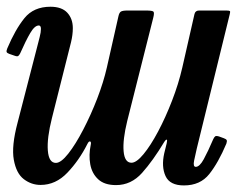

<svg xmlns="http://www.w3.org/2000/svg" viewBox="-28 -552 725 584"><path d="M-6 -404.5Q18.5 -462.5 46.5 -497Q74.5 -531.5 125.5 -531.5Q160 -531.5 176.8 -513.2Q193.5 -495 193.5 -466.5Q193.5 -446 188 -423.5L130 -193Q114.5 -131.5 117.5 -94Q120.5 -56.5 142 -56.5Q157.5 -56.5 179.8 -84.8Q202 -113 225.2 -157.8Q248.5 -202.5 267.8 -252.5Q287 -302.5 297 -346.5L332 -501.5Q334.5 -513.5 339.8 -516.8Q345 -520 360 -520H416.5Q435.5 -520 438.8 -516.5Q442 -513 438 -497.5L359 -184Q345 -127 348 -92Q351 -57 372 -57Q387 -57 408.5 -83Q430 -109 452.8 -151.8Q475.5 -194.5 495.2 -245.5Q515 -296.5 526.5 -346.5L563.5 -509Q566 -520 577.5 -520H659.5Q669 -520 671 -518.5Q673 -517 671 -509.5L570.5 -100Q566.5 -83 562.5 -63.8Q558.5 -44.5 567.5 -44.5Q579 -44.5 591.8 -67.8Q604.5 -91 620.5 -128.5Q623.5 -135 626.5 -137.2Q629.5 -139.5 638 -137L653 -131.5Q660 -129 661.5 -125.8Q663 -122.5 660.5 -115Q636 -57 608.5 -22.5Q581 12 531.5 12Q488.5 12 475.5 -16.5Q462.5 -45 471.5 -85.5L479 -116Q481.5 -126.5 479 -127.2Q476.5 -128 472 -121Q437.5 -63.5 404.2 -26.2Q371 11 325 11Q289.5 11 270.5 -6.8Q251.5 -24.5 246.5 -52.5Q241.5 -80.5 248 -111.5Q250 -120.5 246 -121.8Q242 -123 237.5 -113.5Q212.5 -64 177 -26.8Q141.5 10.5 95.5 10.5Q67.5 10.5 44.5 -7Q21.5 -24.5 14 -66Q6.5 -107.5 25.5 -179L87.5 -419Q89 -425.5 92.8 -439.8Q96.5 -454 96.5 -464Q96.5 -474.5 90 -474.5Q77.5 -474.5 64 -451.5Q50.5 -428.5 33.5 -390Q30.5 -384 27.5 -381.8Q24.5 -379.5 16.5 -382.5L0.5 -388Q-6.5 -390.5 -7.8 -393.8Q-9 -397 -6 -404.5Z"/></svg>

Font: Besley* Condensed Medium
Style: Italic
Weight: 500
Width: 3
Italic angle: -13°
Designer: Owen Earl
Foundry: indestructible type*
Version: Version 3.000; ttfautohint (v1.8.3)